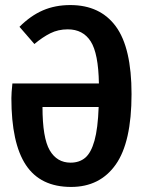

<svg xmlns="http://www.w3.org/2000/svg" viewBox="-20 -725 575 759"><path d="M500 -353Q500 -163 437.5 -74.5Q375 14 261 14Q140 14 82.5 -72.5Q25 -159 25 -337Q25 -357 29 -395H371Q369 -514 338.5 -561.5Q308 -609 248 -609Q210 -609 179 -593.5Q148 -578 116 -551L57 -619Q101 -663 149.5 -684Q198 -705 258 -705Q376 -705 438 -620.5Q500 -536 500 -353ZM370 -302H148Q148 -180 176.5 -131Q205 -82 259 -82Q294 -82 317 -101.5Q340 -121 353.5 -169Q367 -217 370 -302Z"/></svg>

Font: Fira Sans Extra Condensed Medium
Style: Regular
Weight: 500
Width: 1
Designer: Carrois Corporate & Edenspiekermann AG
Foundry: Carrois Corporate GbR & Edenspiekermann AG
Version: Version 4.203